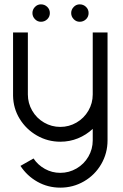

<svg xmlns="http://www.w3.org/2000/svg" viewBox="-20 -649 564 882"><path d="M474 -500V-4Q474 55 445 105Q416 155 366 184Q316 213 257 213Q200 213 152 186Q104 159 74 113L134 79Q154 109 186.5 127Q219 145 257 145Q297 145 331.5 125Q366 105 386 70.5Q406 36 406 -4V-57Q376 -29 338 -13.5Q300 2 257 2Q199 2 149.5 -26.5Q100 -55 70.5 -103Q41 -151 40 -209V-500H108V-215Q108 -175 128 -140.5Q148 -106 182.5 -86Q217 -66 257 -66Q297 -66 331.5 -86Q366 -106 386 -140.5Q406 -175 406 -215V-500ZM387 -589Q387 -606 375 -617.5Q363 -629 346 -629Q330 -629 318.5 -617Q307 -605 307 -589Q307 -573 318.5 -561Q330 -549 346 -549Q363 -549 375 -560.5Q387 -572 387 -589ZM209 -589Q209 -606 197 -617.5Q185 -629 168 -629Q152 -629 140.5 -617Q129 -605 129 -589Q129 -573 140.5 -561Q152 -549 168 -549Q185 -549 197 -560.5Q209 -572 209 -589Z"/></svg>

Font: Sulphur Point
Style: Regular
Weight: 400
Designer: Noponies / Dale Sattler
Foundry: Noponies
Version: Version 1.000; ttfautohint (v1.8)